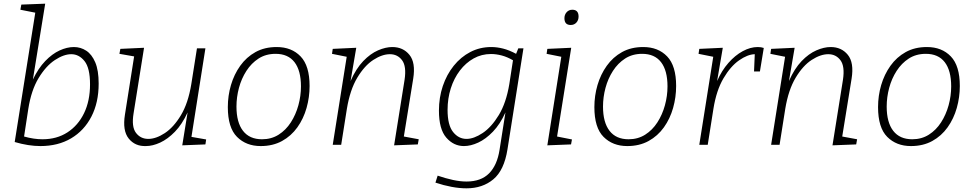

<svg xmlns="http://www.w3.org/2000/svg" viewBox="-20 -788 5298 1045"><path d="M60 -15 172 -719 91 -735 96 -763 226 -768 159 -355Q188 -416 226 -455.5Q264 -495 304.5 -513.5Q345 -532 382 -532Q419 -532 449.5 -512Q480 -492 498.5 -448.5Q517 -405 517 -333Q517 -230 477.5 -153.5Q438 -77 367 -35Q296 7 200 7Q135 7 60 -15ZM134 -195 111 -45Q164 -30 211 -30Q289 -30 347 -67.5Q405 -105 437.5 -172Q470 -239 470 -329Q470 -418 440 -455.5Q410 -493 368 -493Q327 -493 278.5 -461Q230 -429 190 -363Q150 -297 134 -195Z M774 7Q715 9 680.5 -34Q646 -77 660 -164L710 -481L630 -495L635 -522L764 -528L707 -171Q695 -98 720 -65Q745 -32 787 -32Q829 -32 877 -63.5Q925 -95 964.5 -160.5Q1004 -226 1021 -329L1052 -525H1098L1022 -43L1102 -29L1098 -2L972 3L1001 -176Q971 -111 932 -71Q893 -31 852 -12Q811 7 774 7Z M1486 -532Q1567 -532 1616 -481Q1665 -430 1665 -320Q1665 -259 1648.5 -200.5Q1632 -142 1598.5 -95Q1565 -48 1515 -20.5Q1465 7 1399 7Q1320 7 1270 -43Q1220 -93 1220 -205Q1220 -267 1237 -325Q1254 -383 1287.5 -430Q1321 -477 1370.5 -504.5Q1420 -532 1486 -532ZM1480 -495Q1427 -495 1387.5 -469.5Q1348 -444 1321 -402Q1294 -360 1280.5 -309.5Q1267 -259 1267 -208Q1267 -122 1302.5 -76Q1338 -30 1406 -30Q1457 -30 1496.5 -55Q1536 -80 1563 -122Q1590 -164 1604 -215Q1618 -266 1618 -318Q1618 -404 1583 -449.5Q1548 -495 1480 -495Z M2125 3 2182 -354Q2193 -427 2168.5 -460Q2144 -493 2102 -493Q2060 -493 2012 -462Q1964 -431 1924.5 -365Q1885 -299 1868 -196L1837 0H1791L1867 -479L1787 -495L1791 -522L1919 -528L1888 -347Q1918 -415 1957 -455.5Q1996 -496 2037.5 -514Q2079 -532 2115 -532Q2174 -532 2208.5 -489.5Q2243 -447 2229 -360L2178 -45L2259 -30L2254 -2Z M2519 237Q2481 237 2438 229Q2395 221 2350 206L2362 168Q2406 183 2445.5 191.5Q2485 200 2519 200Q2598 200 2642 155.5Q2686 111 2699 27L2731 -176Q2702 -112 2663 -71.5Q2624 -31 2583 -12Q2542 7 2505 7Q2449 7 2409 -39Q2369 -85 2369 -186Q2369 -257 2390 -319.5Q2411 -382 2449.5 -430Q2488 -478 2540 -505Q2592 -532 2654 -532Q2685 -532 2718.5 -523.5Q2752 -515 2789 -495L2801 -525H2829L2742 25Q2724 139 2665 188Q2606 237 2519 237ZM2519 -32Q2559 -32 2607 -64Q2655 -96 2695 -162Q2735 -228 2752 -330L2772 -460Q2741 -478 2711 -486Q2681 -494 2652 -494Q2601 -494 2558 -470Q2515 -446 2483 -404Q2451 -362 2433.5 -307Q2416 -252 2416 -190Q2416 -107 2446 -69.5Q2476 -32 2519 -32Z M2959 3 3035 -479 2955 -495 2959 -522 3089 -528 3012 -45 3093 -29 3088 -2ZM3086 -652Q3052 -652 3052 -689Q3052 -708 3064 -721.5Q3076 -735 3095 -735Q3129 -735 3129 -698Q3129 -678 3117 -665Q3105 -652 3086 -652Z M3481 -532Q3562 -532 3611 -481Q3660 -430 3660 -320Q3660 -259 3643.5 -200.5Q3627 -142 3593.5 -95Q3560 -48 3510 -20.5Q3460 7 3394 7Q3315 7 3265 -43Q3215 -93 3215 -205Q3215 -267 3232 -325Q3249 -383 3282.5 -430Q3316 -477 3365.5 -504.5Q3415 -532 3481 -532ZM3475 -495Q3422 -495 3382.5 -469.5Q3343 -444 3316 -402Q3289 -360 3275.5 -309.5Q3262 -259 3262 -208Q3262 -122 3297.5 -76Q3333 -30 3401 -30Q3452 -30 3491.5 -55Q3531 -80 3558 -122Q3585 -164 3599 -215Q3613 -266 3613 -318Q3613 -404 3578 -449.5Q3543 -495 3475 -495Z M3786 0 3862 -479 3782 -495 3786 -522 3914 -528 3883 -347Q3908 -404 3944.5 -445.5Q3981 -487 4022.5 -509.5Q4064 -532 4104 -532Q4123 -532 4137 -527L4116 -399H4084L4088 -493Q4049 -492 4002.5 -459.5Q3956 -427 3917.5 -361.5Q3879 -296 3863 -196L3832 0Z M4511 3 4568 -354Q4579 -427 4554.5 -460Q4530 -493 4488 -493Q4446 -493 4398 -462Q4350 -431 4310.5 -365Q4271 -299 4254 -196L4223 0H4177L4253 -479L4173 -495L4177 -522L4305 -528L4274 -347Q4304 -415 4343 -455.5Q4382 -496 4423.5 -514Q4465 -532 4501 -532Q4560 -532 4594.5 -489.5Q4629 -447 4615 -360L4564 -45L4645 -30L4640 -2Z M5025 -532Q5106 -532 5155 -481Q5204 -430 5204 -320Q5204 -259 5187.5 -200.5Q5171 -142 5137.5 -95Q5104 -48 5054 -20.5Q5004 7 4938 7Q4859 7 4809 -43Q4759 -93 4759 -205Q4759 -267 4776 -325Q4793 -383 4826.5 -430Q4860 -477 4909.5 -504.5Q4959 -532 5025 -532ZM5019 -495Q4966 -495 4926.5 -469.5Q4887 -444 4860 -402Q4833 -360 4819.5 -309.5Q4806 -259 4806 -208Q4806 -122 4841.5 -76Q4877 -30 4945 -30Q4996 -30 5035.5 -55Q5075 -80 5102 -122Q5129 -164 5143 -215Q5157 -266 5157 -318Q5157 -404 5122 -449.5Q5087 -495 5019 -495Z"/></svg>

Font: Bitter Light
Style: Italic
Weight: 300
Italic angle: -9°
Designer: Sol Matas, and Bitter project Authors
Foundry: Sol Matas
Version: Version 2.001